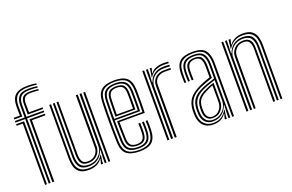

<svg xmlns="http://www.w3.org/2000/svg" viewBox="-99 -1180 2376 1562"><g transform="rotate(-20 1088.5 -399.5)"><path d="M16.8 -586.2V-600H69.8L69.2 -676.8Q68.8 -744.8 101.8 -776Q134.8 -807.2 215.2 -807.2Q256.5 -807.2 284.5 -800.8V-788.8Q253 -794.5 215.2 -794.5Q140.2 -794.5 112.6 -764.9Q85 -735.2 85.2 -676.8L85.8 -586.2ZM101.8 0 101 -558.8H16.8V-572.5H100.8V-676.8Q100.8 -728.2 125 -755.1Q149.2 -782 215.2 -782Q253.2 -782 284.5 -777V-764.8Q257.5 -769 215.2 -769Q157 -769 136.9 -744.9Q116.8 -720.8 116.8 -676.8V-572.5H266.2V-558.8H117L117.5 0ZM133 -586.2 132.5 -676.8Q132.2 -718.5 150.9 -737.5Q169.5 -756.5 215.2 -756.5Q232 -756.5 248.4 -755.8Q264.8 -755 284.5 -752.5V-740Q264 -742.2 246.9 -743Q229.8 -743.8 215.2 -743.8Q177 -743.8 162.5 -727Q148 -710.2 148.2 -676.8L149 -600H266.2V-586.2ZM70 0V-531.2H16.8V-545H86V0ZM133 0V-545H266.2V-531.2H149.2V0Z M447.2 7.8Q392.5 7.8 366.2 -14.5Q340 -36.8 331.9 -69.4Q323.8 -102 323.8 -133V-600H339.5V-135.2Q339.5 -106 346.9 -76Q354.2 -46 378.1 -25.9Q402 -5.8 451.5 -5.8Q496.2 -5.8 527.2 -24.8Q558.2 -43.8 576 -75.5H579.8L572 -20.5V0H556.2V-9.5L565.5 -45.2H562.2Q541.8 -17 512.5 -4.6Q483.2 7.8 447.2 7.8ZM618.2 0V-600H634V0ZM463.5 -47.2Q428.5 -47.2 412.2 -62.2Q396 -77.2 391.4 -98.6Q386.8 -120 386.8 -139.5V-600H402.5V-140.2Q402.5 -109.8 413.9 -85.1Q425.2 -60.5 465.5 -60.5Q503.2 -60.5 528.8 -85.9Q554.2 -111.2 554.2 -149V-600H570.8V-150Q570.8 -109 541.2 -78.1Q511.8 -47.2 463.5 -47.2ZM455.5 -19.5Q401.8 -19.8 378.5 -48.8Q355.2 -77.8 355.2 -136V-600H371V-137.5Q371 -87.2 390.8 -60Q410.5 -32.8 460 -32.8Q498.8 -32.8 526.9 -49.9Q555 -67 570.2 -94Q585.5 -121 585.5 -150.8V-600H602.2V0H586.8V-44L589.8 -111.8H585.8Q571 -68 537.1 -43.6Q503.2 -19.2 455.5 -19.5Z M887.8 7.5Q813.5 7.5 776.8 -21.5Q740 -50.5 737 -121.8Q733.8 -210.2 733.9 -304.5Q734 -398.8 737 -477Q740.2 -549 776.8 -578.2Q813.2 -607.5 887 -607.5Q961.5 -607.5 995.8 -577.9Q1030 -548.2 1033.2 -478.5Q1033.5 -471 1033.9 -448.5Q1034.2 -426 1034.2 -395.5Q1034.2 -365 1033.8 -332.8Q1033.2 -300.5 1032 -273.5H813.5Q813.5 -233.5 814.1 -198.8Q814.8 -164 816 -126.8Q817.5 -89 834.1 -72.5Q850.8 -56 887.8 -56Q919.2 -56 935.6 -71.4Q952 -86.8 954 -126Q955 -143.8 954.8 -167.5Q954.5 -191.2 953.2 -209.8H969.2Q970.5 -188.2 970.5 -164.4Q970.5 -140.5 969.8 -125.5Q967.5 -81.5 948.4 -62.4Q929.2 -43.2 887.8 -43.2Q842.2 -43.2 822.1 -62.8Q802 -82.2 800.2 -126.2Q798.8 -167 798.1 -208.2Q797.5 -249.5 797.2 -286.5H1016.8Q1018 -322.2 1018.2 -362.9Q1018.5 -403.5 1018.1 -435.5Q1017.8 -467.5 1017.2 -477.8Q1014.5 -540.5 984.2 -567.6Q954 -594.8 887 -594.8Q821 -594.8 788.2 -568Q755.5 -541.2 752.8 -474.8Q751 -428.8 750.2 -368.2Q749.5 -307.8 750.1 -244.1Q750.8 -180.5 752.8 -124.8Q755.2 -61.2 786.2 -33.2Q817.2 -5.2 887.8 -5.2Q953.2 -5.2 983.8 -32.5Q1014.2 -59.8 1017.2 -123.8Q1018 -139.5 1018 -165Q1018 -190.5 1016.5 -209.8H1032.2Q1033.8 -190.5 1033.9 -164.8Q1034 -139 1033.2 -123Q1029.8 -53 995.9 -22.8Q962 7.5 887.8 7.5ZM887.8 -17.8Q829.2 -17.8 800 -41.5Q770.8 -65.2 768.5 -124.5Q766.8 -173.5 766.1 -235Q765.5 -296.5 766 -359.1Q766.5 -421.8 768.5 -473.8Q771 -533.8 799.8 -558Q828.5 -582.2 887 -582.2Q945.8 -582.2 972.4 -557.9Q999 -533.5 1001.5 -477.5Q1001.8 -468 1002.2 -439.9Q1002.8 -411.8 1002.6 -374.2Q1002.5 -336.8 1001.2 -299.5H781.5Q781.5 -255.2 782.2 -209.4Q783 -163.5 784.5 -125.5Q786.5 -73.5 811.2 -52.1Q836 -30.8 887.8 -30.8Q936.8 -30.8 960 -52.2Q983.2 -73.8 985.8 -124.8Q986.5 -140.2 986.4 -165.1Q986.2 -190 985 -209.8H1000.8Q1002.2 -189.5 1002.2 -164.9Q1002.2 -140.2 1001.5 -124.2Q998.5 -67.2 972.1 -42.5Q945.8 -17.8 887.8 -17.8ZM781.5 -312.5H985.8Q986.8 -345.8 986.8 -379.5Q986.8 -413.2 986.5 -439.5Q986.2 -465.8 985.8 -476.5Q983.5 -526 960.6 -547.6Q937.8 -569.2 887 -569.2Q834.5 -569.2 810.5 -547Q786.5 -524.8 784.5 -473Q783 -436.2 782.4 -394.2Q781.8 -352.2 781.5 -312.5ZM797.5 -325.8Q797.5 -353.8 798.2 -394.8Q799 -435.8 800.2 -472.2Q802 -517.8 822.4 -537.2Q842.8 -556.8 887 -556.8Q929.5 -556.8 948.8 -538Q968 -519.2 969.8 -476Q970.2 -465.5 970.6 -441.4Q971 -417.2 970.9 -386.6Q970.8 -356 970 -325.8ZM813.5 -338.8H954.2Q955.2 -383.8 954.9 -423Q954.5 -462.2 954 -475Q952.5 -510.2 937.8 -527.1Q923 -544 887 -544Q849.8 -544 833.6 -526.8Q817.5 -509.5 816 -471.8Q814.8 -436.5 814.2 -404.1Q813.8 -371.8 813.5 -338.8Z M1183.8 -524.5 1192.8 -579.5V-600H1208.5V-590.5L1198 -554.8H1201Q1218.8 -580.2 1249.9 -591.1Q1281 -602 1313.8 -602Q1333.5 -602 1354 -600.2V-586.8Q1336.8 -588.2 1313.2 -588.2Q1270.2 -588.2 1237.6 -572.4Q1205 -556.5 1187.2 -524.5ZM1161 0V-600H1176.8V-556L1172.8 -488.2H1177.2Q1191.5 -530.5 1225.5 -552.6Q1259.5 -574.8 1306.5 -574.8Q1319 -574.8 1332.8 -574.1Q1346.5 -573.5 1354 -573V-559.5Q1344.2 -560 1329.2 -560.4Q1314.2 -560.8 1302.5 -560.8Q1263.5 -560.8 1235.6 -544.8Q1207.8 -528.8 1192.9 -503.1Q1178 -477.5 1178 -449V0ZM1129.2 0V-600H1145.2V0ZM1192.8 0V-450Q1192.8 -491.5 1222.6 -518.8Q1252.5 -546 1297.2 -546Q1329.5 -546 1354 -545.2V-531.8Q1342.2 -532 1327 -532.2Q1311.8 -532.5 1297.2 -532.5Q1260.8 -532.5 1235 -510.9Q1209.2 -489.2 1209.2 -451V0Z M1689.8 0V-460.8Q1689.8 -526.2 1663.5 -560.5Q1637.2 -594.8 1565.8 -594.8Q1504 -594.8 1470.1 -570.1Q1436.2 -545.5 1433.8 -479.5Q1431.8 -433.5 1434.5 -391.5H1418.8Q1417.2 -416.2 1417.1 -436.9Q1417 -457.5 1417.8 -480Q1420.5 -548 1455.4 -577.8Q1490.2 -607.5 1565.8 -607.5Q1648.2 -607.5 1676.9 -569.1Q1705.5 -530.8 1705.5 -460.8V0ZM1658 0V-44.8L1662 -112.5H1658.2Q1643.2 -69.5 1611.2 -43.8Q1579.2 -18 1531.8 -18Q1491.5 -18 1466.4 -42.9Q1441.2 -67.8 1437.8 -112.5Q1436.2 -135.5 1437.2 -159.2Q1439.8 -211.8 1462.9 -243.6Q1486 -275.5 1536 -299.2Q1558 -309.8 1591.8 -321.8Q1625.5 -333.8 1658.2 -343.5V-460.8Q1658.2 -510.5 1639.5 -539.9Q1620.8 -569.2 1565.8 -569.2Q1516 -569.2 1491.6 -548Q1467.2 -526.8 1465 -476.5Q1464.5 -461.5 1464.5 -438.2Q1464.5 -415 1466 -391.5H1450.2Q1448.8 -413.2 1448.6 -436.8Q1448.5 -460.2 1449.2 -476.8Q1451.5 -532.5 1478.8 -557.4Q1506 -582.2 1565.8 -582.2Q1628 -582.2 1650.9 -550.9Q1673.8 -519.5 1673.8 -460.8V0ZM1525 7Q1473.8 7 1442.2 -23.4Q1410.8 -53.8 1406.2 -110.5Q1404.5 -135.2 1405.5 -161.2Q1408.5 -218.5 1435.8 -256.5Q1463 -294.5 1523.8 -323.8Q1545.5 -334.5 1569.4 -344.2Q1593.2 -354 1626.2 -364.8V-460.8Q1626.2 -499 1613.5 -521.5Q1600.8 -544 1565.8 -544Q1531 -544 1514.6 -527Q1498.2 -510 1496.8 -475.2Q1496.2 -462 1496.2 -439Q1496.2 -416 1497.2 -391.5H1481.5Q1480.5 -414 1480.5 -437.2Q1480.5 -460.5 1481 -476Q1482.8 -519.8 1503.8 -538.2Q1524.8 -556.8 1565.8 -556.8Q1611.2 -556.8 1626.8 -530.5Q1642.2 -504.2 1642.2 -460.8V-354Q1610.8 -343.8 1581.1 -332.8Q1551.5 -321.8 1529.8 -311.5Q1477 -286.8 1450.2 -250.6Q1423.5 -214.5 1421.5 -160.2Q1421 -148.2 1421 -136.2Q1421 -124.2 1422 -111.8Q1426 -62 1453.9 -33.8Q1481.8 -5.5 1528.5 -5.5Q1572.8 -5.5 1601.2 -24.4Q1629.8 -43.2 1648 -76H1651.5L1643.2 -21.2V0H1627.8L1627.5 -10.2L1638 -45.8H1634.8Q1614.5 -18 1587.9 -5.5Q1561.2 7 1525 7ZM1535.8 -30.5Q1573.8 -30.5 1601.1 -48.5Q1628.5 -66.5 1643.1 -94.2Q1657.8 -122 1657.8 -151.8V-330Q1626.8 -320.5 1595.1 -309Q1563.5 -297.5 1541.8 -286.8Q1498.8 -265.2 1477.4 -236Q1456 -206.8 1453 -157.5Q1451.8 -135.2 1453.8 -113.5Q1457.5 -74.8 1478.6 -52.6Q1499.8 -30.5 1535.8 -30.5ZM1538.5 -44Q1507.8 -44 1489.9 -63.5Q1472 -83 1469.2 -115.5Q1467.5 -136.5 1468.8 -155.8Q1471 -202.2 1490.5 -228.6Q1510 -255 1547.5 -274.2Q1571.5 -286.5 1593.9 -295.6Q1616.2 -304.8 1641.8 -312.5V-150.8Q1641.8 -109.5 1614.2 -76.8Q1586.8 -44 1538.5 -44ZM1540 -56.2Q1577.8 -56.2 1601.9 -84.1Q1626 -112 1626 -149.5V-295Q1607.2 -288 1590.1 -280.1Q1573 -272.2 1554 -262.2Q1517.5 -243 1501.8 -218.9Q1486 -194.8 1484.5 -155Q1483.8 -136 1485.2 -116.8Q1487.2 -90 1501.5 -73.1Q1515.8 -56.2 1540 -56.2Z M2108.5 0V-464.8Q2108.5 -494.2 2101 -524.1Q2093.5 -554 2069.6 -574.1Q2045.8 -594.2 1996.5 -594.2Q1953 -594.2 1921.4 -575.5Q1889.8 -556.8 1871.8 -524.5H1868L1876 -600H1892V-591.8L1882 -554.8H1885.5Q1906.5 -582.5 1935.4 -595.1Q1964.2 -607.8 2000.5 -607.8Q2055 -607.8 2081.4 -585.5Q2107.8 -563.2 2116 -530.6Q2124.2 -498 2124.2 -467V0ZM1813.8 0V-600H1829.8V0ZM1845.5 0V-600H1861.2L1858 -488.2H1861.8Q1876.5 -531.2 1910.2 -556Q1944 -580.8 1992 -580.5Q2049 -580.2 2070.9 -549.5Q2092.8 -518.8 2092.8 -464V0H2077V-462.5Q2077 -513.2 2057.1 -540.2Q2037.2 -567.2 1987.8 -567.2Q1949 -567.2 1920.8 -550.1Q1892.5 -533 1877.1 -506Q1861.8 -479 1861.8 -449.2V0ZM1877.2 0V-450Q1877.2 -491 1906.6 -521.9Q1936 -552.8 1984.2 -552.8Q2017.5 -552.8 2034 -539.1Q2050.5 -525.5 2055.9 -504.2Q2061.2 -483 2061.2 -460.5V0H2045.5V-459.8Q2045.5 -491 2034.1 -515.2Q2022.8 -539.5 1982.2 -539.5Q1944.5 -539.5 1919.1 -514.1Q1893.8 -488.8 1893.8 -451L1893 0Z"/></g></svg>

Font: Big Shoulders Inline Text
Style: Regular
Weight: 400
Designer: Patric King
Foundry: XO Type Co
Version: Version 1.000